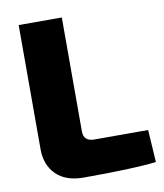

<svg xmlns="http://www.w3.org/2000/svg" viewBox="-79 -755 704 824"><g transform="rotate(-10 273.0 -343.5)"><path d="M246 -690V-193Q246 -150 293 -150H527L536 -9Q438 3 219 3Q142 3 100 -38.5Q58 -80 58 -149V-690Z"/></g></svg>

Font: Ezarion Extra Bold
Style: Regular
Weight: 800
Designer: Natanael Gama
Version: Version 1.001;PS 001.001;hotconv 1.0.70;makeotf.lib2.5.58329